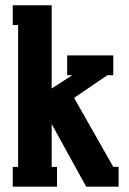

<svg xmlns="http://www.w3.org/2000/svg" viewBox="-20 -700 485 720"><path d="M382.8 -418 257.8 -333 404.8 -74.2H424.8V0H303.2L173.8 -234.9V-74.2H193.8V0H27.8V-74.2H47.9V-606H27.8V-680.2H173.8V-368.2L251 -418H231.9V-492.2H404.8V-418Z"/></svg>

Font: Margherita Black
Style: Regular
Weight: 900
Designer: James Puckett
Foundry: Dunwich Type Founders
Version: Version 1.008;hotconv 1.0.109;makeotfexe 2.5.65596